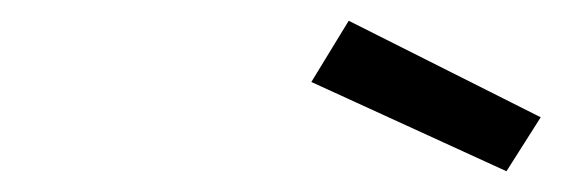

<svg xmlns="http://www.w3.org/2000/svg" viewBox="-20 -761 558 185"><path d="M316 -741 501 -648 468 -596 280 -682Z"/></svg>

Font: Titillium Web
Style: Italic
Weight: 400
Italic angle: -13°
Version: Version 1.002;PS 57.000;hotconv 1.0.70;makeotf.lib2.5.55311